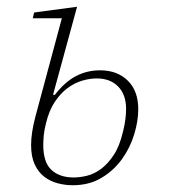

<svg xmlns="http://www.w3.org/2000/svg" viewBox="-20 -536 501 568"><path d="M195 12Q172 12 150 6Q128 0 110.5 -13.5Q93 -27 82.5 -50Q72 -73 72 -107Q72 -143 85 -192L163 -482H77L81 -499L208 -516L137 -256L142 -255Q171 -293 204 -310.5Q237 -328 276 -328Q327 -328 358 -297.5Q389 -267 389 -213Q389 -178 377 -138.5Q365 -99 341 -65.5Q317 -32 280.5 -10Q244 12 195 12ZM198 -11Q216 -11 237 -16Q258 -21 278.5 -36Q299 -51 316.5 -77.5Q334 -104 344 -147Q349 -167 351 -183.5Q353 -200 353 -214Q353 -256 329.5 -280Q306 -304 266 -304Q246 -304 223.5 -297.5Q201 -291 180 -275.5Q159 -260 142 -234.5Q125 -209 116 -171Q111 -152 109.5 -136Q108 -120 108 -107Q108 -56 132 -33.5Q156 -11 198 -11Z"/></svg>

Font: IBM Plex Serif ExtLt
Style: Italic
Weight: 200
Italic angle: -14°
Designer: Mike Abbink, Paul van der Laan, Pieter van Rosmalen
Foundry: Bold Monday
Version: Version 3.001